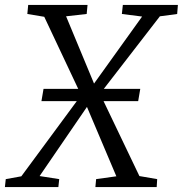

<svg xmlns="http://www.w3.org/2000/svg" viewBox="-50 -763 746 783"><path d="M-30 0 -26.5 -32.5 37 -44 284.5 -379.5 333 -421.5 529.5 -695.5 447 -706 451 -743H675.5L672.5 -706L602 -696.5L355.5 -377.5L307 -330.5L111.5 -45L191.5 -32.5L188 0ZM339 0 342 -32.5 424.5 -44 304 -328.5 282 -373 130.5 -694.5 61.5 -706 65 -743H307L303.5 -706L219.5 -696.5L334 -421L357.5 -381.5L518.5 -45L591 -32.5L589 0ZM119 -350.5 127.5 -400.5H522L513.5 -350.5Z"/></svg>

Font: Merriweather 36pt Light
Style: Italic
Weight: 300
Italic angle: -7.8°
Version: Version 2.101